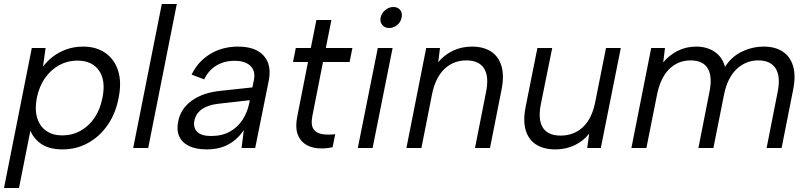

<svg xmlns="http://www.w3.org/2000/svg" viewBox="-33 -740 4046 960"><path d="M114 -101 122 -102 62 200H-13L126 -500H195L182 -407Q203 -435 232.5 -457.5Q262 -480 300 -493.5Q338 -507 383 -507Q448 -507 493.5 -475.5Q539 -444 557.5 -386.5Q576 -329 560 -250Q545 -172 505 -114.5Q465 -57 407 -25Q349 7 280 7Q209 7 168 -24Q127 -55 114 -101ZM479 -250Q497 -336 462.5 -386.5Q428 -437 353 -437Q306 -437 264.5 -415Q223 -393 193 -351Q163 -309 151 -250Q140 -192 153 -150Q166 -108 198.5 -85.5Q231 -63 278 -63Q328 -63 369.5 -86Q411 -109 439.5 -151Q468 -193 479 -250Z M776 -720H851L708 0H633Z M1175 0 1186 -90Q1156 -44 1110 -18.5Q1064 7 1001 7Q947 7 912 -10Q877 -27 863 -58.5Q849 -90 858 -133Q870 -196 925.5 -236.5Q981 -277 1071 -286L1229 -303L1237 -343Q1245 -385 1219 -410.5Q1193 -436 1140 -436Q1088 -436 1048.5 -412Q1009 -388 988 -343L925 -367Q957 -433 1018 -470Q1079 -507 1157 -507Q1245 -507 1285.5 -461.5Q1326 -416 1311 -338L1243 0ZM1216 -239 1057 -221Q1006 -215 976 -193.5Q946 -172 939 -137Q932 -102 953 -81Q974 -60 1022 -60Q1077 -60 1116.5 -82Q1156 -104 1180 -141.5Q1204 -179 1213 -223Z M1521 -500 1549 -640H1624L1596 -500H1729L1715 -430H1582L1529 -161Q1520 -115 1535 -94Q1550 -73 1580 -69Q1610 -65 1643 -69L1630 -4Q1589 5 1552.5 1Q1516 -3 1490 -21.5Q1464 -40 1453.5 -74Q1443 -108 1454 -161L1507 -430H1432L1446 -500Z M1856 -500H1930L1830 0H1756ZM1913 -600Q1891 -600 1878.5 -615Q1866 -630 1870 -652Q1875 -675 1893.5 -690Q1912 -705 1934 -705Q1956 -705 1968 -690Q1980 -675 1975 -652Q1971 -630 1953 -615Q1935 -600 1913 -600Z M2098 -500H2167L2158 -429Q2189 -466 2232 -486.5Q2275 -507 2327 -507Q2384 -507 2422 -482.5Q2460 -458 2474.5 -409.5Q2489 -361 2474 -288L2417 0H2342L2397 -279Q2413 -357 2387.5 -397.5Q2362 -438 2299 -438Q2234 -438 2189 -395Q2144 -352 2127 -268L2074 0H1999Z M2971 0H2903L2913 -72Q2883 -34 2839.5 -13.5Q2796 7 2744 7Q2686 7 2648 -17Q2610 -41 2595.5 -89Q2581 -137 2596 -210L2654 -500H2728L2671 -218Q2656 -141 2681.5 -101.5Q2707 -62 2770 -62Q2835 -62 2880.5 -103.5Q2926 -145 2943 -229L2997 -500H3071Z M3223 -500H3292L3283 -428Q3313 -464 3355 -485.5Q3397 -507 3448 -507Q3501 -507 3539.5 -481.5Q3578 -456 3592 -406Q3625 -457 3677 -482Q3729 -507 3786 -507Q3842 -507 3880 -482.5Q3918 -458 3932.5 -409.5Q3947 -361 3932 -288L3875 0H3800L3855 -279Q3871 -357 3845.5 -397.5Q3820 -438 3758 -438Q3696 -438 3650 -394.5Q3604 -351 3587 -266L3534 0H3459L3514 -279Q3530 -357 3506 -397.5Q3482 -438 3420 -438Q3357 -438 3313 -394.5Q3269 -351 3252 -266L3199 0H3124Z"/></svg>

Font: Albert Sans
Style: Italic
Weight: 400
Italic angle: -11.25°
Designer: Andreas Rasmussen
Foundry: a.Foundry
Version: Version 1.025